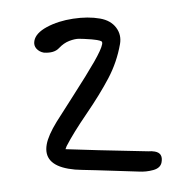

<svg xmlns="http://www.w3.org/2000/svg" viewBox="-65 -564 666 656"><g transform="rotate(10 268.5 -236.0)"><path d="M194 -49 192 -38Q273 -49 472 -80Q483 -83 494 -83Q523 -83 523 -51Q523 -31 500 -20Q477 -9 451 -6Q262 21 259 22Q236 26 213 26Q126 26 126 -43Q126 -74 146 -125Q151 -138 185.5 -220.5Q220 -303 236.5 -349Q253 -395 253 -413Q253 -421 248.5 -422.5Q244 -424 233 -424Q230 -424 223.5 -423.5Q217 -423 215 -423Q186 -420 172 -417.5Q158 -415 140.5 -404.5Q123 -394 110 -374Q97 -354 62 -350Q46 -350 34.5 -359Q23 -368 23 -384Q23 -411 57 -438Q91 -465 140 -481.5Q189 -498 231 -498Q268 -498 290.5 -477Q313 -456 313 -424Q313 -361 294 -302Q275 -243 242 -170Q209 -97 194 -49Z"/></g></svg>

Font: Because We Organize
Style: Regular
Weight: 400
Designer: Liz Wetzel, Aaron Williamson, Russ McMullin
Foundry: Red Hat
Version: Version 1.000